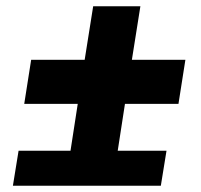

<svg xmlns="http://www.w3.org/2000/svg" viewBox="-20 -590 640 610"><path d="M21 0 39 -111H204L227 -260H57L79 -400H249L276 -570H426L399 -400H569L547 -260H377L354 -111H509L491 0Z"/></svg>

Font: JetBrains Mono NL ExtraBold
Style: Italic
Weight: 800
Italic angle: -9°
Monospace: yes
Designer: Philipp Nurullin, Konstantin Bulenkov
Foundry: JetBrains
Version: Version 2.305; ttfautohint (v1.8.4.7-5d5b)